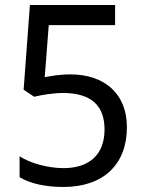

<svg xmlns="http://www.w3.org/2000/svg" viewBox="-20 -734 577 764"><path d="M260 -438C216 -438 180 -431 158 -427L174 -634H438V-714H99L74 -377L116 -349C143 -356 194 -364 230 -364C345 -364 396 -312 396 -219C396 -114 330 -65 233 -65C174 -65 103 -83 58 -112V-29C100 -3 163 10 232 10C392 10 485 -80 485 -228C485 -361 396 -438 260 -438Z"/></svg>

Font: Noto Sans Thai
Style: Regular
Weight: 400
Designer: Monotype Design Team
Foundry: Monotype Imaging Inc.
Version: Version 1.901